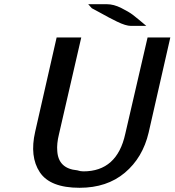

<svg xmlns="http://www.w3.org/2000/svg" viewBox="-20 -874 829 912"><path d="M399 -854H488Q520 -854 556 -836Q592 -818 611 -803.5Q630 -789 675 -751H602Q590 -751 573.5 -756Q557 -761 535.5 -771.5Q514 -782 497 -791Q480 -800 454 -814.5Q428 -829 416 -835ZM147 -248 249 -696H366L260 -236Q249 -191 252 -157Q257 -73 347 -65Q362 -60 376 -60Q536 -60 575 -238L681 -696H789L686 -244Q658 -125 573 -53.5Q488 18 358 18Q218 18 169 -56Q120 -130 147 -248Z"/></svg>

Font: Coval
Style: Medium Italic
Weight: 500
Foundry: Context Ltd
Version: Version 001.000